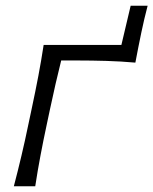

<svg xmlns="http://www.w3.org/2000/svg" viewBox="-20 -653 538 673"><path d="M28.5 0Q43 -55.5 55.2 -107.2Q67.5 -159 80 -219.5L90.5 -269Q104.5 -334.5 114.5 -387.2Q124.5 -440 133 -495.5H405.5L438 -633H497.5Q491 -609 485.8 -586Q480.5 -563 475.5 -539.5Q470 -513.5 464.8 -487Q459.5 -460.5 454.5 -433.5Q404.5 -438 352.8 -439.5Q301 -441 252 -441H194.5Q184.5 -400.5 175 -359.8Q165.5 -319 155 -269L144.5 -219.5Q131.5 -159 121.8 -107.2Q112 -55.5 103.5 0Z"/></svg>

Font: Commissioner Flair Light
Style: Italic
Weight: 300
Italic angle: -12°
Designer: Kostas Bartsokas
Foundry: Kostas Bartsokas
Version: Version 1.000; ttfautohint (v1.8.3)